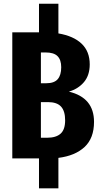

<svg xmlns="http://www.w3.org/2000/svg" viewBox="-20 -849 540 1029"><path d="M483.9 -195.8Q483.9 -108.4 433.3 -61.3Q382.8 -14.2 293 -2.9V160.2H189V0H45.9V-675.8H189V-829.1H293V-669.9Q374 -656.2 417.5 -614.7Q460.9 -573.2 460.9 -503.9Q460.9 -445.8 430.2 -409.2Q399.4 -372.6 349.1 -357.9Q483.9 -325.7 483.9 -195.8ZM224.1 -567.9H199.2V-402.8H227.1Q270.5 -402.8 289.3 -424.6Q308.1 -446.3 308.1 -488.8Q308.1 -528.3 288.3 -548.1Q268.6 -567.9 224.1 -567.9ZM232.9 -110.8Q280.3 -110.8 304.7 -132.6Q329.1 -154.3 329.1 -204.1Q329.1 -253.9 307.1 -277.8Q285.2 -301.8 236.8 -301.8H199.2V-110.8Z"/></svg>

Font: Fira Sans Compressed
Style: Bold
Weight: 700
Width: 1
Designer: Carrois Corporate & Edenspiekermann AG
Foundry: Carrois Corporate GbR & Edenspiekermann AG
Version: Version 4.203;PS 004.203;hotconv 1.0.88;makeotf.lib2.5.64775